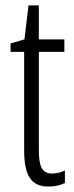

<svg xmlns="http://www.w3.org/2000/svg" viewBox="-20 -677 274 707"><path d="M172 -38C133 -38 123 -67 123 -126V-486H217V-532H123V-657H85L70 -532L19 -517V-486H69V-123C69 -35 92 10 158 10C183 10 202 5 219 -3V-49C206 -43 189 -38 172 -38Z"/></svg>

Font: Noto Sans Gujarati UI ExtraCondensed Light
Style: Regular
Weight: 300
Width: 2
Designer: Jelle Bosma - Monotype Design Team, Universal Thirst
Foundry: Monotype Imaging Inc.
Version: Version 2.106